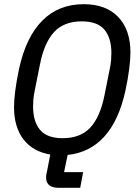

<svg xmlns="http://www.w3.org/2000/svg" viewBox="-20 -730 654 917"><path d="M363 167H260Q200 167 200 117Q200 109 202 99.5Q204 90 206 81L220 8Q137 -6 92 -64.5Q47 -123 47 -219Q47 -251 53 -298Q59 -345 71 -401Q104 -553 182 -631.5Q260 -710 380 -710Q486 -710 544.5 -649Q603 -588 603 -479Q603 -447 597 -400Q591 -353 579 -297Q548 -155 478.5 -78Q409 -1 303 10L286 92H377ZM279 -70Q365 -70 412 -121.5Q459 -173 479 -275L504 -400Q509 -423 510.5 -442Q512 -461 512 -476Q512 -549 478.5 -588.5Q445 -628 371 -628Q285 -628 238 -576.5Q191 -525 171 -423L146 -298Q141 -275 139.5 -256Q138 -237 138 -222Q138 -149 171.5 -109.5Q205 -70 279 -70Z"/></svg>

Font: IBM Plex Sans Cond Text
Style: Italic
Weight: 450
Width: 3
Italic angle: -11°
Designer: Mike Abbink, Paul van der Laan, Pieter van Rosmalen
Foundry: Bold Monday
Version: Version 1.3